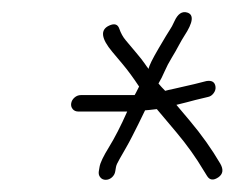

<svg xmlns="http://www.w3.org/2000/svg" viewBox="-20 -465 405 315"><path d="M200.9 -309H112.9C108.9 -309 105.4 -307.7 102.3 -305C99.2 -302.3 97.4 -299.2 96.8 -295.5C96.2 -291.8 97.1 -288.7 99.3 -286C101.5 -283.3 104.7 -282 108.7 -282H188.7C178.2 -258.3 168.2 -238.9 158.9 -223.8C149.5 -208.6 144.3 -197.7 143.3 -191L142.1 -184C141.5 -180 142.3 -176.7 144.6 -174C146.8 -171.3 149.8 -170 153.4 -170C157.1 -170 160.5 -171.3 163.6 -174C166.6 -176.7 168.5 -180 169.1 -184L170.3 -191C170.7 -193.7 172.7 -198.2 176.4 -204.5C180.1 -210.8 183.5 -216.8 186.7 -222.5C190 -228.2 193.3 -234.3 196.7 -241L206.8 -261C210.2 -267.7 213.9 -275.3 218 -284C220 -284 226.4 -284.7 237.3 -286L269.3 -248C286.7 -227.3 301.7 -206.3 314.3 -185L319.9 -176C324.2 -169.3 330.2 -168.7 338.1 -174C345.9 -179.3 347 -186.8 341.4 -196.5C327.5 -220.3 310.8 -243.8 291.3 -267L269.4 -293C280.5 -295.7 290.9 -298.3 300.7 -301L321.5 -306C324.9 -306.7 327.9 -308.7 330.4 -312C332.9 -315.3 334 -318.8 333.6 -322.5C332.7 -330.3 327.7 -333.5 318.6 -332L298.8 -327C284.9 -323.7 274 -321.2 266.1 -319.5C258.2 -317.8 253.2 -316.7 251 -316C247 -320 243.3 -324 240 -328C243.6 -334 247 -340.7 250.1 -348C253.3 -355.3 257.1 -362.7 261.6 -370C266.1 -377.3 270 -384.2 273.3 -390.5C276.7 -396.8 279.7 -402 282.3 -406C297 -428.3 298.5 -441.2 286.9 -444.5C278.6 -446.9 271.7 -442.2 266.3 -430.4C263.4 -424 260.8 -419.1 258.5 -415.9C256.2 -412.6 250.1 -402.4 240 -385.2C230 -368.1 224.5 -357 223.8 -352C222.1 -354 219.9 -357 217.2 -361C214.5 -365 209.8 -371 203 -379L186.2 -399C181.7 -404.3 178.2 -410.7 175.7 -418C173.2 -425.3 167.6 -427 159 -423C144.1 -416.1 145.9 -401.8 164.2 -380L181 -360C189.4 -350 198.5 -337.7 208.2 -323C204.2 -315 201.8 -310.3 200.9 -309Z"/></svg>

Font: Proton
Style: BdIt
Weight: 500
Version: Version 1.017